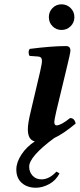

<svg xmlns="http://www.w3.org/2000/svg" viewBox="-20 -651 373 896"><path d="M147.9 225.1Q106.9 225.1 81.5 202.6Q56.2 180.2 56.2 140.1Q56.2 106.9 79.8 70.6Q103.5 34.2 142.6 8.8Q110.4 2 109.9 -46.4Q109.9 -74.7 122.1 -125L167 -315.9Q175.8 -354 175.8 -367.2Q175.8 -386.2 158.2 -387.2L118.2 -390.1Q113.3 -397 113.5 -407Q113.8 -417 119.1 -422.9Q221.2 -436 288.1 -436Q308.6 -436 308.6 -415Q308.6 -403.3 288.1 -320.3L243.2 -133.8Q233.9 -92.8 233.4 -82.5Q233.4 -65.9 244.1 -65.9Q264.2 -65.9 307.1 -100.1Q328.1 -100.1 333 -74.2Q273.9 -25.4 232.9 -6.8Q115.7 80.1 116.2 127Q116.2 151.9 132.1 168.9Q147.9 186 173.8 186Q210 186 243.2 149.9L257.8 158.2Q240.7 191.4 209.2 208.3Q177.7 225.1 147.9 225.1ZM225.1 -528.6Q208 -545.9 208 -571Q208 -596.2 225.1 -613.5Q242.2 -630.9 267.1 -630.9Q292 -630.9 309.6 -613.5Q327.1 -596.2 327.1 -571Q327.1 -545.9 309.6 -528.6Q292 -511.2 267.1 -511.2Q242.2 -511.2 225.1 -528.6Z"/></svg>

Font: Linux Libertine O
Style: Semibold Italic
Weight: 600
Italic angle: -11.5°
Designer: Philipp H. Poll
Foundry: Philipp H. Poll
Version: Version 5.1.2